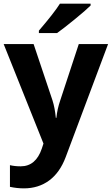

<svg xmlns="http://www.w3.org/2000/svg" viewBox="-20 -786 609 1046"><path d="M473.6 -766.1V-755.9Q448.7 -731 387.7 -681.2Q326.7 -631.3 291 -606H191.9V-619.1Q273.9 -714.4 306.6 -766.1ZM109.9 240.2Q72.8 240.2 34.2 231.9V113.8Q60.1 120.1 92.8 120.1Q175.3 120.1 208 22.9L216.8 -3.9L0 -545.9H163.1L266.1 -238.8Q278.8 -199.2 284.2 -144H287.1Q292 -191.9 308.1 -238.8L409.2 -545.9H568.8L337.9 69.8Q306.2 154.3 247.8 197.3Q189.5 240.2 109.9 240.2Z"/></svg>

Font: Open Sans Hebrew
Style: Bold
Weight: 700
Foundry: Ascender Corporation, Yanek Iontef
Version: Version 2.001;PS 002.001;hotconv 1.0.70;makeotf.lib2.5.58329